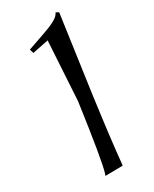

<svg xmlns="http://www.w3.org/2000/svg" viewBox="-153 -597 519 646"><g transform="rotate(-30 106.0 -273.5)"><path d="M46.9 -488.3 111.3 -510.7Q171.9 -531.2 181.6 -548.8L184.6 -553.7L195.3 -547.9L154.3 -256.8Q130.9 -84 123 1L122.1 5.9L54.7 6.8L57.6 -1Q70.3 -41 100.6 -256.8L114.3 -485.4L51.8 -472.7Z"/></g></svg>

Font: Kleymisska
Style: Regular
Weight: 500
Italic angle: -8°
Designer: gluk
Foundry: gluk
Version: Version 0.298